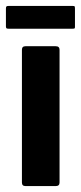

<svg xmlns="http://www.w3.org/2000/svg" viewBox="-27 -628 273 648"><path d="M174 -12Q174 0 161 0H59Q47 0 47 -12V-460Q47 -472 59 -472H161Q174 -472 174 -460ZM226 -537Q226 -533 224.5 -532Q223 -531 215 -531H3Q-4 -531 -5.5 -533Q-7 -535 -7 -539V-599Q-7 -605 -5 -606.5Q-3 -608 3 -608H216Q223 -608 224.5 -607Q226 -606 226 -599Z"/></svg>

Font: Glory Thin
Style: Bold
Weight: 700
Version: Version 1.011